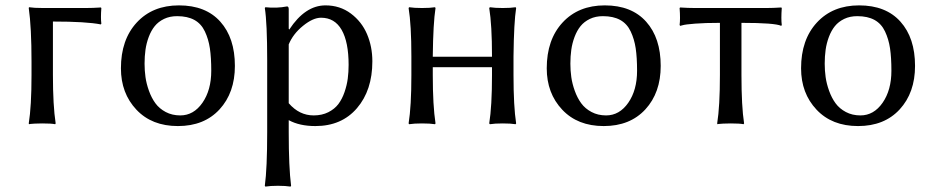

<svg xmlns="http://www.w3.org/2000/svg" viewBox="-20 -459 3461 714"><path d="M97.2 -229Q97.2 -357.9 86.9 -429.2L87.9 -432.1Q106 -429.2 140.1 -429.2H299.8Q324.7 -429.2 355 -431.2L356.9 -429.2Q354 -391.6 356.9 -371.1L355 -368.2Q301.3 -378.9 176.8 -378.9V-180.2Q176.8 -66.4 187 0L185.1 2.9Q171.4 0 137.2 0Q121.6 0 109.1 0.7Q96.7 1.5 92.3 2L87.9 2.9L86.9 0Q97.2 -63.5 97.2 -180.2Z M429.7 -205.1Q429.7 -311.5 488.5 -375.2Q547.4 -439 645.5 -439Q745.1 -439 799.3 -378.4Q853.5 -317.9 853.5 -213.9Q853.5 -114.3 796.4 -52.2Q739.3 9.8 641.6 9.8Q544.4 9.8 487.1 -51.3Q429.7 -112.3 429.7 -205.1ZM638.7 -398.9Q611.3 -398.9 590.1 -388.7Q568.8 -378.4 555.4 -361.8Q542 -345.2 533.2 -321.8Q524.4 -298.3 521 -273.9Q517.6 -249.5 517.6 -222.2Q517.6 -196.8 521 -172.4Q524.4 -147.9 533.9 -121.3Q543.5 -94.7 557.9 -75Q572.3 -55.2 596.2 -42.5Q620.1 -29.8 650.4 -29.8Q700.2 -29.8 732.9 -76.9Q765.6 -124 765.6 -195.8Q765.6 -245.1 760.5 -279.3Q755.4 -313.5 741.9 -342Q728.5 -370.6 702.9 -384.8Q677.2 -398.9 638.7 -398.9Z M1053.7 -293.9V-75.2Q1092.8 -29.8 1146.5 -29.8Q1177.2 -29.8 1200.9 -41.7Q1224.6 -53.7 1238.5 -72.3Q1252.4 -90.8 1261.2 -116.5Q1270 -142.1 1273.2 -166.5Q1276.4 -190.9 1276.4 -217.8Q1276.4 -302.7 1250.5 -347.9Q1224.6 -393.1 1173.8 -393.1Q1144 -393.1 1106.9 -363Q1069.8 -333 1053.7 -293.9ZM1053.7 -352.1 1055.7 -349.1Q1114.7 -439 1190.4 -439Q1244.1 -439 1284.7 -408.7Q1325.2 -378.4 1345 -331.8Q1364.7 -285.2 1364.7 -231Q1364.7 -123.5 1307.6 -56.9Q1250.5 9.8 1152.8 9.8Q1093.8 9.8 1053.7 -12.2V32.2Q1053.7 163.6 1062.5 231.9L1060.5 234.9Q1042 231.9 1013.7 231.9Q985.4 231.9 966.8 234.9L964.8 231.9Q973.6 167.5 973.6 32.2V-234.9Q973.6 -373.5 964.8 -429.2L966.8 -432.1Q1008.8 -427.7 1047.4 -435.1Q1053.7 -435.1 1053.7 -424.8Z M1509.8 -250Q1509.8 -366.2 1499.5 -429.2L1501.5 -432.1Q1520 -429.2 1549.3 -429.2Q1579.6 -429.2 1597.7 -432.1L1599.6 -429.2Q1590.8 -373 1589.4 -250V-248H1809.6V-250Q1809.6 -366.2 1799.3 -429.2L1801.8 -432.1Q1819.8 -429.2 1849.6 -429.2Q1879.4 -429.2 1897.5 -432.1L1899.4 -429.2Q1891.1 -376.5 1889.6 -250V-179.2Q1889.6 -63.5 1899.4 0L1897.5 2.9Q1879.4 0 1849.6 0Q1819.8 0 1801.8 2.9L1799.3 0Q1809.6 -63.5 1809.6 -179.2V-209H1589.4V-179.2Q1589.4 -66.4 1599.6 0L1597.7 2.9Q1579.6 0 1549.3 0Q1520 0 1501.5 2.9L1499.5 0Q1509.8 -63.5 1509.8 -179.2Z M2013.2 -205.1Q2013.2 -311.5 2072 -375.2Q2130.9 -439 2229 -439Q2328.6 -439 2382.8 -378.4Q2437 -317.9 2437 -213.9Q2437 -114.3 2379.9 -52.2Q2322.8 9.8 2225.1 9.8Q2127.9 9.8 2070.6 -51.3Q2013.2 -112.3 2013.2 -205.1ZM2222.2 -398.9Q2194.8 -398.9 2173.6 -388.7Q2152.3 -378.4 2138.9 -361.8Q2125.5 -345.2 2116.7 -321.8Q2107.9 -298.3 2104.5 -273.9Q2101.1 -249.5 2101.1 -222.2Q2101.1 -196.8 2104.5 -172.4Q2107.9 -147.9 2117.4 -121.3Q2127 -94.7 2141.4 -75Q2155.8 -55.2 2179.7 -42.5Q2203.6 -29.8 2233.9 -29.8Q2283.7 -29.8 2316.4 -76.9Q2349.1 -124 2349.1 -195.8Q2349.1 -245.1 2344 -279.3Q2338.9 -313.5 2325.4 -342Q2312 -370.6 2286.4 -384.8Q2260.7 -398.9 2222.2 -398.9Z M2657.2 -374Q2601.6 -374 2564.7 -371.1Q2527.8 -368.2 2518.6 -365.2L2509.3 -362.8L2507.3 -366.2Q2510.3 -388.7 2507.3 -429.2L2509.3 -431.2Q2539.6 -429.2 2564 -429.2H2830.1Q2855 -429.2 2885.3 -431.2L2887.2 -429.2Q2884.3 -388.7 2887.2 -366.2L2885.3 -362.8Q2861.8 -374 2737.3 -374V-180.2Q2737.3 -63.5 2747.1 0L2745.1 2.9Q2731.4 0 2697.3 0Q2681.6 0 2669.2 0.7Q2656.7 1.5 2652.3 2L2647.9 2.9L2647 0Q2657.2 -63.5 2657.2 -180.2Z M2959 -205.1Q2959 -311.5 3017.8 -375.2Q3076.7 -439 3174.8 -439Q3274.4 -439 3328.6 -378.4Q3382.8 -317.9 3382.8 -213.9Q3382.8 -114.3 3325.7 -52.2Q3268.6 9.8 3170.9 9.8Q3073.7 9.8 3016.4 -51.3Q2959 -112.3 2959 -205.1ZM3168 -398.9Q3140.6 -398.9 3119.4 -388.7Q3098.1 -378.4 3084.7 -361.8Q3071.3 -345.2 3062.5 -321.8Q3053.7 -298.3 3050.3 -273.9Q3046.9 -249.5 3046.9 -222.2Q3046.9 -196.8 3050.3 -172.4Q3053.7 -147.9 3063.2 -121.3Q3072.8 -94.7 3087.2 -75Q3101.6 -55.2 3125.5 -42.5Q3149.4 -29.8 3179.7 -29.8Q3229.5 -29.8 3262.2 -76.9Q3294.9 -124 3294.9 -195.8Q3294.9 -245.1 3289.8 -279.3Q3284.7 -313.5 3271.2 -342Q3257.8 -370.6 3232.2 -384.8Q3206.5 -398.9 3168 -398.9Z"/></svg>

Font: Linux Biolinum G
Style: Regular
Weight: 400
Designer: Philipp H. Poll
Foundry: Philipp H. Poll
Version: Version 1.1.0 ; ttfautohint (v1.6)